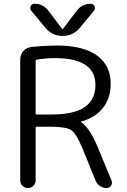

<svg xmlns="http://www.w3.org/2000/svg" viewBox="-20 -999 659 997"><path d="M306.6 -848.6 378.9 -943.4Q406.2 -979.5 451.2 -979.5Q464.8 -979.5 470.7 -967.3Q476.6 -955.1 468.8 -944.3L395.5 -855.5Q360.4 -812.5 305.2 -812.5Q250 -812.5 214.8 -855.5L141.6 -944.3Q133.8 -955.1 139.6 -967.3Q145.5 -979.5 158.2 -979.5Q204.1 -979.5 231.4 -943.4L302.7 -848.6Q303.7 -847.7 304.7 -847.7Q305.7 -847.7 306.6 -848.6ZM165 -62.5Q165 -45.9 153.3 -34.2Q141.6 -22.5 125 -22.5Q108.4 -22.5 96.7 -34.2Q85 -45.9 85 -62.5V-689.5Q85 -714.8 101.1 -733.4Q117.2 -752 141.6 -754.9Q204.1 -761.7 272.5 -762.7Q412.1 -762.7 483.4 -710.9Q554.7 -659.2 554.7 -564.5Q554.7 -488.3 513.7 -437.5Q472.7 -386.7 399.4 -367.2Q398.4 -367.2 398.4 -366.2Q398.4 -365.2 399.4 -365.2Q443.4 -339.8 487.3 -235.4L559.6 -60.5Q561.5 -55.7 561.5 -49.8Q561.5 -42 556.6 -35.2Q548.8 -22.5 533.2 -22.5Q514.6 -22.5 499 -33.2Q483.4 -43.9 476.6 -60.5L406.2 -233.4Q376 -305.7 349.6 -323.2Q323.2 -340.8 245.1 -340.8H171.9Q165 -340.8 165 -334ZM165 -412.1Q165 -404.3 171.9 -404.3H245.1Q364.3 -404.3 419.9 -442.9Q475.6 -481.4 475.6 -557.6Q475.6 -697.3 264.6 -697.3Q215.8 -697.3 171.9 -689.5Q165 -688.5 165 -681.6Z"/></svg>

Font: Gen Jyuu Gothic P Normal
Style: Regular
Weight: 300
Designer: [Source Han Sans]
Ryoko NISHIZUKA  (kana & ideographs); Paul D. Hunt (Latin, Greek & Cyrillic); Wenlong ZHANG  (bopomofo
Version: Version 1.002.20150607